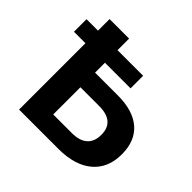

<svg xmlns="http://www.w3.org/2000/svg" viewBox="-180 -927 1113 1113"><g transform="rotate(45 376.0 -371.0)"><path d="M722 -238Q722 -125 648 -62.5Q574 0 439 0H117V-544H23V-647H117V-742H277V-647H487V-544H277V-463H463Q589 -463 655.5 -405Q722 -347 722 -238ZM558 -234Q558 -343 430 -343H277V-120H430Q493 -120 525.5 -149Q558 -178 558 -234Z"/></g></svg>

Font: APTA Sans Regular
Style: Bold Italic
Weight: 700
Version: Version 7.200